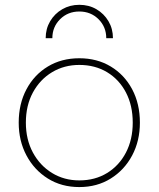

<svg xmlns="http://www.w3.org/2000/svg" viewBox="-20 -758 649 786"><path d="M304.7 7.8Q231.9 7.8 176 -27.1Q120.1 -62 88.4 -121.6Q56.6 -181.2 56.6 -255.9Q56.6 -333 88.4 -392.6Q120.1 -452.1 176 -485.8Q231.9 -519.5 304.7 -519.5Q377.4 -519.5 433.3 -485.8Q489.3 -452.1 521 -392.6Q552.7 -333 552.7 -255.9Q552.7 -181.2 521 -121.6Q489.3 -62 433.3 -27.1Q377.4 7.8 304.7 7.8ZM304.7 -19.5Q369.1 -19.5 418.5 -49.8Q467.8 -80.1 495.6 -133.5Q523.4 -187 523.4 -255.9Q523.4 -326.2 495.6 -379.4Q467.8 -432.6 418.5 -462.4Q369.1 -492.2 304.7 -492.2Q242.7 -492.2 193.1 -462.4Q143.6 -432.6 114.7 -379.4Q85.9 -326.2 85.9 -255.9Q85.9 -187 114.7 -133.5Q143.6 -80.1 193.1 -49.8Q242.7 -19.5 304.7 -19.5ZM304.7 -738.3Q343.8 -738.3 374.8 -720.2Q405.8 -702.1 424.1 -671.1Q442.4 -640.1 442.4 -601.6H415Q415 -647.9 383.3 -679.4Q351.6 -710.9 304.7 -710.9Q257.8 -710.9 226.1 -679.4Q194.3 -647.9 194.3 -601.6H167Q167 -640.1 185.3 -671.1Q203.6 -702.1 234.9 -720.2Q266.1 -738.3 304.7 -738.3Z"/></svg>

Font: Reddit Sans ExtraLight
Style: Regular
Weight: 250
Designer: Stephen Hutchings
Foundry: Reddit
Version: Version 1.014